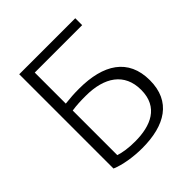

<svg xmlns="http://www.w3.org/2000/svg" viewBox="-190 -822 962 962"><g transform="rotate(-45 291.0 -341.0)"><path d="M96 -690V-22C140 -3 207 8 270 8C432 8 538 -56 538 -206C538 -359 429 -427 257 -427C219 -427 194 -425 157 -421V-641H493V-690ZM255 -378C387 -378 473 -321 473 -203C473 -80 379 -41 269 -41C220 -41 185 -47 157 -56V-372C191 -377 218 -378 255 -378Z"/></g></svg>

Font: Repo Light
Style: Regular
Weight: 300
Designer: Stefan Peev
Foundry: Context Ltd
Version: Version 001.502